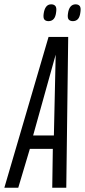

<svg xmlns="http://www.w3.org/2000/svg" viewBox="-50 -880 398 900"><path d="M-29.6 0 177.6 -706.9H269.7L260.7 0H194.9L197.6 -182.3H90L35.6 0ZM105.3 -245H202.6L211 -623.9ZM291.7 -780.9Q278.8 -780.9 272.3 -788.2Q265.8 -795.6 268.3 -814.5Q271.1 -837.8 280.4 -848.7Q289.6 -859.7 304.1 -859.7Q317.5 -859.7 323.7 -851.8Q329.9 -844 327.1 -824.1Q324.6 -801.1 315.6 -791Q306.5 -780.9 291.7 -780.9ZM177.5 -780.9Q164.4 -780.9 158.2 -788.2Q152 -795.6 154.5 -814.5Q157.3 -836.4 166 -848Q174.7 -859.7 189.9 -859.7Q203.1 -859.7 209.6 -851.8Q216.1 -844 213.3 -824.1Q210.8 -801.1 201.6 -791Q192.3 -780.9 177.5 -780.9Z"/></svg>

Font: Georama
Style: Italic
Weight: 400
Width: 2
Italic angle: -9°
Designer: Jean-Baptiste Levee
Foundry: Production Type
Version: Version 1.000